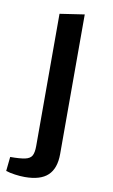

<svg xmlns="http://www.w3.org/2000/svg" viewBox="-91 -551 452 769"><g transform="rotate(10 134.5 -166.5)"><path d="M66 175Q47 175 26 172Q5 169 -11 164L-5 106Q35 106 55.5 101.5Q76 97 83 84Q90 71 90 45V-493L190 -508V60Q190 118 160 146.5Q130 175 66 175Z"/></g></svg>

Font: Changa
Style: Regular
Weight: 400
Designer: Eduardo Rodriguez Tunni
Foundry: Eduardo Rodriguez Tunni
Version: Version 3.003